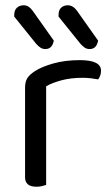

<svg xmlns="http://www.w3.org/2000/svg" viewBox="-20 -703 422 728"><path d="M155 -2Q150 0 140 2.5Q130 5 118 5Q75 5 75 -31V-370Q75 -393 83.5 -406.5Q92 -420 112 -433Q138 -450 182.5 -462.5Q227 -475 283 -475Q363 -475 363 -435Q363 -425 360 -416.5Q357 -408 352 -402Q342 -404 326 -406Q310 -408 294 -408Q248 -408 213 -398.5Q178 -389 155 -376ZM34 -640V-646Q34 -665 44.5 -674Q55 -683 70 -683Q89 -683 104 -662L184 -549Q178 -517 152 -517Q141 -517 132.5 -523Q124 -529 117 -537ZM202 -640V-646Q202 -665 212 -674Q222 -683 237 -683Q257 -683 272 -662L352 -549Q346 -517 320 -517Q309 -517 301 -522.5Q293 -528 285 -537Z"/></svg>

Font: Baloo Bhai 2
Style: Regular
Weight: 400
Designer: Supriya Tembe, Noopur Datye and Ek Type
Foundry: Ek Type
Version: Version 1.640;PS 1.000;hotconv 16.6.51;makeotf.lib2.5.65220;